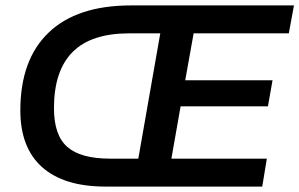

<svg xmlns="http://www.w3.org/2000/svg" viewBox="-20 -688 1104 708"><path d="M369 0Q216 0 135.5 -71.5Q55 -143 55 -281Q55 -468 159.5 -568Q264 -668 463 -668H1064L1045 -565H694L663 -392H985L968 -296H646L612 -103H964L947 0ZM386 -103H490L571 -565H456Q316 -565 247.5 -496Q179 -427 179 -289Q179 -189 228.5 -146Q278 -103 386 -103Z"/></svg>

Font: Gantari SemiBold
Style: Italic
Weight: 600
Italic angle: -10°
Designer: Anugrah Pasau
Foundry: Lafontype
Version: Version 1.000